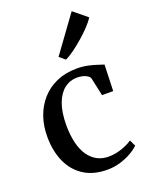

<svg xmlns="http://www.w3.org/2000/svg" viewBox="-158 -932 800 1026"><g transform="rotate(-20 241.5 -419.0)"><path d="M272.5 11Q192 11 137.8 -24.5Q83.5 -60 56.2 -122.2Q29 -184.5 29 -263Q28.5 -324.5 46.8 -377Q65 -429.5 100.2 -469.2Q135.5 -509 186 -531.2Q236.5 -553.5 301 -553.5Q335.5 -553.5 364 -547.2Q392.5 -541 413.8 -533.8Q435 -526.5 448.5 -522.5L443.5 -373.5H380L358 -475Q356.5 -483.5 346.5 -491Q336.5 -498.5 320.8 -503Q305 -507.5 285.5 -507.5Q245.5 -507.5 214 -483.2Q182.5 -459 164.2 -410.5Q146 -362 145.5 -289.5Q145.5 -230.5 156.5 -186Q167.5 -141.5 188.2 -112Q209 -82.5 237.5 -67.5Q266 -52.5 300.5 -52.5Q328.5 -52.5 354.2 -58.8Q380 -65 401.5 -74.8Q423 -84.5 437.5 -94.5L454 -59.5Q438 -43 409.8 -26.8Q381.5 -10.5 346 0.2Q310.5 11 272.5 11ZM263.5 -618 231.5 -645 381 -850.5 458 -787.5Q446 -768 422.5 -743Q399 -718 370 -692.8Q341 -667.5 313.2 -647.5Q285.5 -627.5 265 -618Z"/></g></svg>

Font: Merriweather 60pt Medium
Style: Regular
Weight: 500
Version: Version 2.100